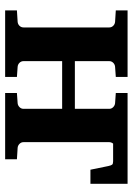

<svg xmlns="http://www.w3.org/2000/svg" viewBox="98 -626 528 765"><g transform="rotate(90 362.5 -244.0)"><path d="M552.7 -430.2Q546.9 -422.9 546.9 -415V-73.2Q546.9 -64 553.5 -57.4Q560.1 -50.8 568.8 -49.8L615.2 -46.9V0H351.1V-46.9L392.1 -49.8Q400.9 -50.8 407.5 -57.4Q414.1 -64 414.1 -73.2V-227.1H224.1V-73.2Q224.1 -64 230.5 -57.4Q236.8 -50.8 246.1 -49.8L287.1 -46.9V0H22V-46.9L67.9 -49.8Q77.1 -50.8 83.5 -57.4Q89.8 -64 89.8 -73.2V-415Q89.8 -423.8 83.5 -430.4Q77.1 -437 67.9 -438L22 -440.9V-487.8H287.1V-440.9L246.1 -438Q236.8 -437 230.5 -430.4Q224.1 -423.8 224.1 -415V-277.8H414.1V-415Q414.1 -423.8 407.5 -430.4Q400.9 -437 392.1 -438L351.1 -440.9V-487.8H712.9V-339.8H656.7L642.1 -411.1Q639.6 -422.4 636.5 -426.3Q633.3 -430.2 623 -430.2Z"/></g></svg>

Font: Charis SIL CyrE
Style: Bold
Weight: 700
Foundry: SIL International
Version: Version 5.000